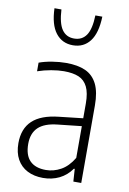

<svg xmlns="http://www.w3.org/2000/svg" viewBox="-90 -848 610 911"><g transform="rotate(10 215.5 -393.0)"><path d="M366 -373.5V0H328L324 -60.5H320Q296 -26.5 260.8 -9.2Q225.5 8 182.5 8Q139.5 8 107.2 -8.5Q75 -25 57.2 -57Q39.5 -89 39.5 -134.5Q39.5 -204.5 80.8 -243.2Q122 -282 207 -291L322 -304V-375Q322 -426 307.5 -455.2Q293 -484.5 265.2 -496.2Q237.5 -508 193.5 -508Q166 -508 132.8 -502.2Q99.5 -496.5 67.5 -485.5V-527Q94.5 -537 129.8 -542.8Q165 -548.5 197 -548.5Q253.5 -548.5 290.5 -531.8Q327.5 -515 346.8 -476.5Q366 -438 366 -373.5ZM322 -113V-266L207.5 -253.5Q145 -247 115.5 -218.8Q86 -190.5 86 -139.5Q86 -85 112.5 -58.2Q139 -31.5 189.5 -31.5Q226.5 -31.5 261.2 -50.5Q296 -69.5 322 -113ZM97 -794.5H130.5Q134 -728.5 154.5 -698.8Q175 -669 213 -669Q251.5 -669 271.8 -698.8Q292 -728.5 294 -794.5H327.5Q325 -715 295 -675.8Q265 -636.5 213 -636.5Q161 -636.5 130.2 -676.2Q99.5 -716 97 -794.5Z"/></g></svg>

Font: Encode Sans Condensed ExLight
Style: Regular
Weight: 275
Width: 3
Designer: Multiple Designers
Foundry: Impallari Type
Version: Version 2.000